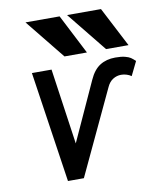

<svg xmlns="http://www.w3.org/2000/svg" viewBox="-88 -869 779 939"><g transform="rotate(-10 301.5 -400.0)"><path d="M188.5 -550.5 242.5 -174.5 376 -467Q397 -514 429 -534.2Q461 -554.5 505.5 -554.5Q535 -554.5 553.2 -549.8Q571.5 -545 580.8 -538.8Q590 -532.5 603 -520.5L569 -451Q559.5 -458 546.2 -462.2Q533 -466.5 519 -466.5Q497 -466.5 478 -454.5Q459 -442.5 447.5 -416.5L252 0H173L91 -550.5ZM103 -800H272.5L373.5 -603H262ZM309.5 -800H478L580 -603H468.5Z"/></g></svg>

Font: JuliaMono ExtraBold
Style: Italic
Weight: 800
Italic angle: -9°
Monospace: yes
Designer: cormullion
Foundry: corm
Version: Version 0.057; ttfautohint (v1.8.4)